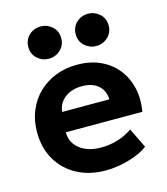

<svg xmlns="http://www.w3.org/2000/svg" viewBox="-113 -833 813 937"><g transform="rotate(-15 293.5 -365.0)"><path d="M307 15Q224.5 15 162 -18.5Q99.5 -52 64.5 -112Q29.5 -172 29.5 -252.5Q29.5 -311 49.8 -360Q70 -409 106.8 -444.8Q143.5 -480.5 193.2 -500.2Q243 -520 302.5 -520Q368 -520 418.8 -497Q469.5 -474 503 -432.8Q536.5 -391.5 549.8 -336Q563 -280.5 552 -215.5H165Q165 -180.5 183.2 -154.5Q201.5 -128.5 234.8 -113.8Q268 -99 312.5 -99Q356.5 -99 396.5 -111Q436.5 -123 472 -147.5L520.5 -47.5Q496.5 -29 460.5 -14.8Q424.5 -0.5 384.2 7.2Q344 15 307 15ZM173.5 -316H412Q410.5 -360.5 380.8 -386.5Q351 -412.5 299 -412.5Q247 -412.5 212.8 -386.5Q178.5 -360.5 173.5 -316ZM179.5 -583.5Q146.5 -583.5 121.2 -605.8Q96 -628 96 -665Q96 -689.5 107.8 -708Q119.5 -726.5 138.5 -736.5Q157.5 -746.5 179.5 -746.5Q212 -746.5 237.2 -724.2Q262.5 -702 262.5 -665Q262.5 -640.5 250.8 -622.2Q239 -604 220 -593.8Q201 -583.5 179.5 -583.5ZM419 -583.5Q386 -583.5 360.8 -605.8Q335.5 -628 335.5 -665Q335.5 -689.5 347.2 -708Q359 -726.5 378 -736.5Q397 -746.5 419 -746.5Q451.5 -746.5 476.8 -724.2Q502 -702 502 -665Q502 -640.5 490.2 -622.2Q478.5 -604 459.5 -593.8Q440.5 -583.5 419 -583.5Z"/></g></svg>

Font: Geologica Roman SemiBold
Style: Regular
Weight: 600
Designer: Sindre Bremnes, Frode Helland
Foundry: Monokrom Skriftforlag AS
Version: Version 1.010;gftools[0.9.28]